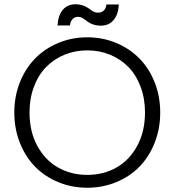

<svg xmlns="http://www.w3.org/2000/svg" viewBox="-20 -884 828 911"><path d="M740.2 -350.1Q740.2 -272.9 713.6 -206.1Q687 -139.2 641.1 -92.5Q595.2 -45.9 531 -19.5Q466.8 6.8 394 6.8Q321.3 6.8 257.1 -19.5Q192.9 -45.9 147 -92.5Q101.1 -139.2 74.5 -206.1Q47.9 -272.9 47.9 -350.1Q47.9 -426.8 74.2 -493.2Q100.6 -559.6 146.5 -606.4Q192.4 -653.3 256.6 -680.2Q320.8 -707 394 -707Q467.3 -707 531.5 -680.2Q595.7 -653.3 641.6 -606.4Q687.5 -559.6 713.9 -493.2Q740.2 -426.8 740.2 -350.1ZM120.1 -350.1Q120.1 -260.3 156.7 -192.4Q193.4 -124.5 255.1 -89.4Q316.9 -54.2 394 -54.2Q471.2 -54.2 533 -89.4Q594.7 -124.5 631.3 -192.4Q668 -260.3 668 -350.1Q668 -417.5 646.7 -473.4Q625.5 -529.3 588.6 -566.7Q551.8 -604 501.7 -624.5Q451.7 -645 394 -645Q336.4 -645 286.4 -624.5Q236.3 -604 199.5 -566.7Q162.6 -529.3 141.4 -473.4Q120.1 -417.5 120.1 -350.1ZM252.9 -763.2Q255.9 -811.5 278.1 -837.6Q300.3 -863.8 338.9 -863.8Q374.5 -863.8 402.8 -842.8Q414.1 -834 422.6 -829.6Q431.2 -825.2 435.3 -824.7Q439.5 -824.2 448.2 -824.2Q461.9 -824.2 472.4 -834Q482.9 -843.8 484.9 -862.8H543.9Q541.5 -815.4 519 -788.8Q496.6 -762.2 458 -762.2Q422.9 -762.2 396 -780.8Q393.6 -782.7 387.5 -787.4Q381.3 -792 378.4 -793.9Q375.5 -795.9 370.4 -798.8Q365.2 -801.8 360.4 -803Q355.5 -804.2 350.1 -804.2Q335 -804.2 324.5 -793.7Q314 -783.2 312 -763.2Z"/></svg>

Font: PoppinsZ Light
Style: Regular
Weight: 300
Designer: Ninad Kale (Devanagari), Jonny Pinhorn (Latin)
Foundry: Indian Type Foundry
Version: Version 3.002;FEAKit 1.0